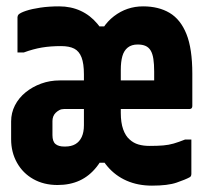

<svg xmlns="http://www.w3.org/2000/svg" viewBox="-20 -572 640 604"><path d="M166 -552Q203 -552 233.5 -538Q264 -524 286.5 -497Q309 -470 320 -430L278 -489H325L280 -431Q298 -490 338.5 -521Q379 -552 430 -552Q479 -552 513.5 -531.5Q548 -511 566.5 -465Q585 -419 585 -340Q585 -315 585 -290Q585 -265 585 -239Q585 -236 584 -233.5Q583 -231 580.5 -230Q578 -229 575 -229Q548 -229 521 -229Q494 -229 467 -229Q440 -229 413 -229Q386 -229 359 -229L304 -222V-319Q324 -319 344 -319Q364 -319 384.5 -319Q405 -319 425 -319Q445 -319 465 -319Q465 -324 465 -328.5Q465 -333 465 -338Q465 -343 465 -347Q465 -370 462.5 -386.5Q460 -403 454 -413Q448 -423 438 -427.5Q428 -432 413 -432Q394 -432 382 -422.5Q370 -413 365 -395.5Q360 -378 360 -352V-217Q360 -186 367.5 -165Q375 -144 388 -133Q400 -122 415.5 -117.5Q431 -113 450 -113Q476 -113 493.5 -114.5Q511 -116 526.5 -120.5Q542 -125 562 -133H582Q582 -106 582 -78.5Q582 -51 582 -24Q582 -22 581 -19Q580 -16 576 -14Q563 -7 535.5 2.5Q508 12 458 12Q414 12 378.5 -3.5Q343 -19 318 -48.5Q293 -78 279 -121L321 -60H279L321 -121Q307 -76 284 -47Q261 -18 230.5 -4Q200 10 161 10Q118 10 85 -8.5Q52 -27 33.5 -60Q15 -93 15 -134V-190Q15 -217 27 -240.5Q39 -264 60.5 -281.5Q82 -299 109.5 -309Q137 -319 168 -319Q194 -319 212 -319Q230 -319 245 -319Q260 -319 276 -319H297V-229Q286 -229 264.5 -229Q243 -229 220 -229Q197 -229 181 -229Q173 -229 166.5 -225.5Q160 -222 155 -217Q150 -212 147.5 -205.5Q145 -199 145 -191V-147Q145 -127 154.5 -119Q164 -111 182 -111H185Q204 -111 217 -118.5Q230 -126 237 -141Q244 -156 244 -178V-338Q244 -372 236.5 -391.5Q229 -411 213.5 -419Q198 -427 172 -427Q139 -427 112 -422.5Q85 -418 55 -407H35Q35 -435 35 -462.5Q35 -490 35 -518Q35 -520 36 -522.5Q37 -525 38 -526Q44 -532 62 -538Q80 -544 107 -548Q134 -552 166 -552Z"/></svg>

Font: Recursive Monospace ExtraBold
Style: Regular
Weight: 800
Version: Version 1.047